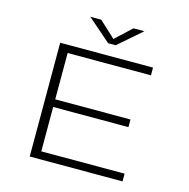

<svg xmlns="http://www.w3.org/2000/svg" viewBox="-126 -1018 1126 1141"><g transform="rotate(15 437.5 -448.0)"><path d="M157 0V-700H728V-652.5H215.5V-367.5H678.5V-320.5H215.5V-47.5H728V0ZM290 -895.5H357L456.5 -803.5L555.5 -895.5H622.5L479.5 -771H433Z"/></g></svg>

Font: Trispace SemiExpanded ExtraLight
Style: Regular
Weight: 200
Width: 6
Designer: Tyler Finck
Foundry: Etcetera Type Company
Version: Version 1.210; ttfautohint (v1.8.3)